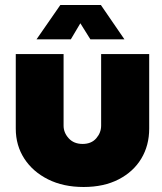

<svg xmlns="http://www.w3.org/2000/svg" viewBox="-20 -734 647 767"><path d="M314 13Q233 13 172 -17.5Q111 -48 77 -100.5Q43 -153 43 -220V-518H234V-232Q234 -204 254.5 -181.5Q275 -159 310 -159Q345 -159 364.5 -181.5Q384 -204 384 -232V-518H576V-220Q576 -153 544.5 -100.5Q513 -48 454 -17.5Q395 13 314 13ZM126 -577 221 -714H383L477 -577H341L301 -641L263 -577Z"/></svg>

Font: MuseoModerno Black
Style: Regular
Weight: 900
Designer: Pablo Cosgaya, Héctor Gatti, Marcela Romero, and the Authors of The MuseoModerno Project.
Foundry: Omnibus-Type Team
Version: Version 1.001